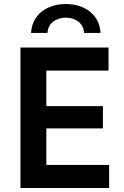

<svg xmlns="http://www.w3.org/2000/svg" viewBox="-20 -937 620 957"><path d="M82 0H524V-115H211V-297H493V-408H211V-585H521V-700H82ZM135 -773H217C219 -820 258 -849 308 -849C358 -849 397 -820 399 -773H481C477 -862 404 -917 308 -917C212 -917 139 -862 135 -773Z"/></svg>

Font: Chess Sans SemiBold
Style: Regular
Weight: 600
Designer: Wolf Bōese
Foundry: Wolf Bōese
Version: Version 7.223;Glyphs 3.3 (3306)